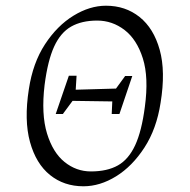

<svg xmlns="http://www.w3.org/2000/svg" viewBox="-20 -642 665 672"><path d="M272 10Q204 10 155 -29.5Q106 -69 85 -145Q64 -221 81 -330Q95 -422 137.5 -487Q180 -552 237 -587Q294 -622 351 -622Q419 -622 468.5 -582.5Q518 -543 539 -467.5Q560 -392 542 -282Q528 -191 485.5 -125.5Q443 -60 386.5 -25Q330 10 272 10ZM298 -42Q355 -42 392.5 -63Q430 -84 453 -133.5Q476 -183 487 -268Q501 -371 480 -437.5Q459 -504 416 -537Q373 -570 320 -570Q266 -570 229 -549Q192 -528 169.5 -479Q147 -430 136 -344Q124 -242 144.5 -175Q165 -108 206 -75Q247 -42 298 -42ZM175 -243 221 -377H248L245 -328L386 -332L418 -376H443L398 -243H371L373 -287L234 -289L200 -243Z"/></svg>

Font: Ancizar Serif Light
Style: Italic
Weight: 300
Italic angle: -4°
Designer: Cesar Puertas, Viviana Monsalve, Julian Moncada, Julian Prieto, Jose Castro, Felipe Aragon, Mariel Hernandez, Sara Alarc
Version: Version 8.100